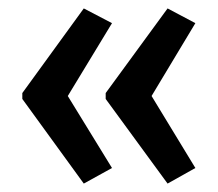

<svg xmlns="http://www.w3.org/2000/svg" viewBox="-20 -495 518 456"><path d="M33 -274V-260L179 -59L246 -96L141 -267L246 -440L179 -475ZM231 -274V-260L378 -59L444 -96L340 -267L444 -440L378 -475Z"/></svg>

Font: Noto Sans Myanmar ExtraCondensed Medium
Style: Regular
Weight: 500
Width: 2
Designer: Monotype Design Team
Foundry: Monotype Imaging Inc.
Version: Version 2.107